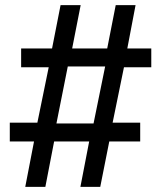

<svg xmlns="http://www.w3.org/2000/svg" viewBox="-20 -725 640 745"><path d="M78 0 112 -176H18V-249H125L169 -464H62V-537H182L215 -705H293L260 -537H396L429 -705H506L474 -537H567V-464H461L417 -249H524V-176H404L369 0H292L326 -176H190L156 0ZM199 -246H343L388 -467H243Z"/></svg>

Font: Nunito Sans 12pt ExtraLight 6pt Medium
Style: Regular
Weight: 500
Version: Version 3.101;gftools[0.9.27]